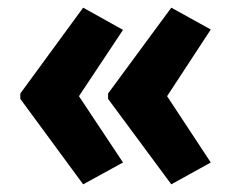

<svg xmlns="http://www.w3.org/2000/svg" viewBox="-20 -523 603 501"><path d="M427 -42 530 -99 416 -272 530 -446 427 -503 262 -279V-265ZM197 -42 301 -99 186 -272 301 -445 197 -503 33 -279V-265Z"/></svg>

Font: Noto Sans Mono SemiCondensed ExtraBold
Style: Regular
Weight: 800
Width: 4
Designer: Monotype Design Team
Foundry: Monotype Imaging Inc.
Version: Version 2.014